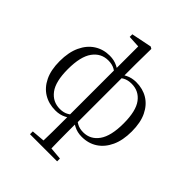

<svg xmlns="http://www.w3.org/2000/svg" viewBox="-280 -939 1356 1356"><g transform="rotate(45 398.5 -260.5)"><path d="M259 260V232L378 222H414L530 232V260ZM357 260Q359 198 359.5 133.5Q360 69 360 -22V-27V-486L361 -495V-719L271 -724V-750L424 -781L439 -772L437 -618V-489V-483V-30L435 -20Q435 30 435 69Q435 108 435.5 140Q436 172 436.5 200.5Q437 229 438 260ZM267 15Q201 15 150.5 -15.5Q100 -46 71 -105.5Q42 -165 42 -253Q42 -342 71 -404Q100 -466 150.5 -498.5Q201 -531 266 -531Q310 -531 345.5 -513Q381 -495 397 -476L399 -466L397 -451Q373 -471 346.5 -485.5Q320 -500 282 -500Q210 -500 166.5 -440Q123 -380 123 -254Q123 -130 166.5 -72.5Q210 -15 282 -15Q320 -15 346.5 -30.5Q373 -46 397 -65L399 -40H397Q381 -21 346 -3Q311 15 267 15ZM530 15Q486 15 450.5 -3.5Q415 -22 400 -40H398L400 -65Q424 -46 450.5 -30.5Q477 -15 515 -15Q587 -15 630 -75.5Q673 -136 673 -261Q673 -386 630 -443Q587 -500 515 -500Q477 -500 450.5 -485.5Q424 -471 400 -451L398 -466L400 -476Q415 -495 450.5 -513Q486 -531 530 -531Q596 -531 646 -500.5Q696 -470 725 -410.5Q754 -351 754 -262Q754 -174 725.5 -112.5Q697 -51 647 -18Q597 15 530 15Z"/></g></svg>

Font: Noto Serif SC
Style: Regular
Weight: 400
Designer: Ryoko NISHIZUKA 西塚涼子 (kana & ideographs); Frank Grießhammer (Latin, Greek & Cyrillic); Wenlong ZHANG 张文龙 (bopomofo); San
Foundry: Adobe
Version: Version 2.002-H1;hotconv 1.1.0;makeotfexe 2.6.0